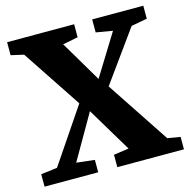

<svg xmlns="http://www.w3.org/2000/svg" viewBox="-108 -849 946 956"><g transform="rotate(-15 365.0 -371.5)"><path d="M89.5 -74.5 280 -356 77.5 -661 11.5 -676V-743H357V-676L278.5 -660.5L404 -448.5L535.5 -661.5L450 -676V-743H713.5V-676L631.5 -661L443 -399.5L658 -75L724 -64V0H380.5V-64L458.5 -75L321 -304.5L188.5 -74.5L282 -64V0H5.5V-64Z"/></g></svg>

Font: Merriweather 24pt Black
Style: Regular
Weight: 900
Designer: Eben Sorkin
Foundry: Eben Sorkin
Version: Version 2.100